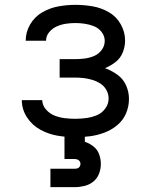

<svg xmlns="http://www.w3.org/2000/svg" viewBox="-20 -558 616 792"><path d="M188 214H288Q308 214 328.5 209Q349 204 365 191Q381 178 388.5 158.5Q396 139 396 118Q396 98 389 78.5Q382 59 365.5 46Q349 33 330 27V0H246V98H288Q294 98 299.5 100Q305 102 308.5 107Q312 112 312 118Q312 124 308.5 129.5Q305 135 299.5 136.5Q294 138 288 138H188ZM290 8Q321 8 351.5 4Q382 0 411 -11Q440 -22 464 -42Q488 -62 500 -90.5Q512 -119 512 -150Q512 -179 500 -206Q488 -233 464 -250Q440 -267 413 -277Q436 -286 456.5 -302Q477 -318 486.5 -342Q496 -366 496 -391Q496 -426 478 -458Q460 -490 428.5 -508Q397 -526 361.5 -532Q326 -538 291 -538Q255 -538 220 -531.5Q185 -525 154 -507Q123 -489 104.5 -457.5Q86 -426 86 -390H170Q170 -410 183 -425.5Q196 -441 214 -449Q232 -457 251.5 -460Q271 -463 291 -463Q310 -463 330 -460Q350 -457 368.5 -449.5Q387 -442 399.5 -425.5Q412 -409 412 -390V-389Q412 -369 399.5 -352Q387 -335 368 -327Q349 -319 328.5 -316.5Q308 -314 288 -314H226V-238H288Q307 -238 325 -236Q343 -234 361 -228.5Q379 -223 394.5 -213Q410 -203 419 -186.5Q428 -170 428 -152Q428 -151 428 -151Q428 -151 428 -151Q428 -151 428 -151Q428 -151 428 -151Q428 -151 428 -151Q428 -151 428 -151Q428 -129 414 -110Q400 -91 379 -82.5Q358 -74 335.5 -71Q313 -68 290 -68Q269 -68 247.5 -70.5Q226 -73 205.5 -81Q185 -89 170 -106Q155 -123 154 -145H70Q70 -107 91 -74.5Q112 -42 145.5 -23.5Q179 -5 216 1.5Q253 8 290 8Z"/></svg>

Font: Iosevka SS01 Extended
Style: Regular
Weight: 400
Width: 7
Monospace: yes
Designer: Belleve Invis
Foundry: Belleve Invis
Version: Version 3.4.7; ttfautohint (v1.8.3)